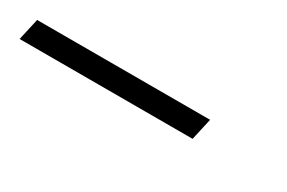

<svg xmlns="http://www.w3.org/2000/svg" viewBox="-3 -134 557 373"><g transform="rotate(30 276.0 52.5)"><path d="M23 28H411L400 77H12Z"/></g></svg>

Font: Epunda Sans Light
Style: Italic
Weight: 300
Italic angle: -12.0243°
Designer: Simon Atzbach
Foundry: typofactur
Version: Version 2.204